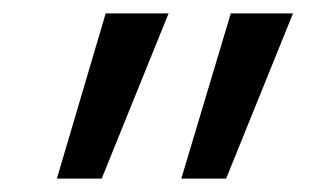

<svg xmlns="http://www.w3.org/2000/svg" viewBox="-20 -540 498 287"><path d="M318 -273H251L325 -520H418ZM132 -273H65L138 -520H232Z"/></svg>

Font: Mplus 1p
Style: Regular
Weight: 400
Version: Version 1.061